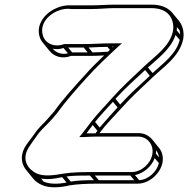

<svg xmlns="http://www.w3.org/2000/svg" viewBox="-20 -723 812 828"><path d="M214 -243C211 -239 179 -203 179 -203C162 -186 141 -165 128 -145C118 -130 96 -104 87 -88C65 -47 74 -13 93 10L122 46C132 59 146 68 159 74C193 90 241 86 282 76C313 71 360 69 400 69H574C623 69 672 26 681 -23C685 -48 679 -70 665 -86L636 -122C622 -138 602 -149 577 -149H409C438 -188 469 -218 503 -256C548 -306 595 -349 641 -392C683 -433 754 -478 770 -554C776 -587 766 -616 751 -634L722 -669C703 -691 673 -703 633 -703H476C443 -703 410 -700 376 -700H285C265 -701 243 -697 223 -688C181 -671 133 -622 151 -564C153 -556 158 -547 164 -540L193 -504C211 -482 244 -466 287 -482H373C392 -482 411 -483 429 -484C401 -457 371 -428 345 -398C303 -352 251 -295 214 -243ZM358 -497H291L274 -518H341ZM379 -497 362 -518C390 -519 418 -521 443 -521L454 -508L446 -500C424 -499 401 -497 379 -497ZM273 -493C244 -486 221 -497 207 -513C221 -510 236 -510 254 -516ZM754 -593C756 -587 757 -581 757 -574L742 -592C743 -597 743 -601 743 -606ZM755 -551C740 -489 682 -449 638 -408L618 -432C657 -468 716 -509 737 -572ZM626 -396C584 -357 540 -318 498 -272L478 -297C519 -342 563 -381 606 -421ZM487 -260C460 -229 435 -203 410 -173L390 -197C414 -227 439 -253 467 -284ZM400 -159C397 -155 394 -151 392 -148H353C361 -159 369 -169 380 -184ZM665 -20C657 18 619 52 580 54L562 32C599 25 634 -5 647 -41ZM666 -44 652 -61C653 -66 653 -70 653 -75C660 -66 664 -56 666 -44ZM559 54H406L389 34H542ZM385 54C351 54 313 55 285 60L267 38C296 34 335 34 368 34ZM267 64C233 71 194 72 168 60L157 47C186 52 218 48 248 41ZM637 -58C630 -17 589 19 548 19H374C334 19 286 20 252 26C213 33 169 39 138 25C104 9 72 -30 101 -82C108 -95 129 -123 140 -139C151 -156 172 -176 189 -193C201 -205 214 -220 226 -235C262 -285 314 -344 356 -390C399 -438 448 -483 492 -524L506 -536H449C416 -536 380 -533 347 -533H257C212 -516 174 -538 165 -570C145 -634 218 -689 281 -685V-684H374C409 -684 441 -688 473 -688H630C668 -688 693 -678 709 -659C722 -644 731 -618 726 -589C712 -522 647 -480 602 -437C556 -394 509 -351 463 -300C432 -264 403 -236 375 -200C355 -174 348 -164 332 -144L322 -132H343C363 -133 381 -134 400 -134H575C616 -134 644 -99 637 -58ZM464 -522H469L466 -519Z"/></svg>

Font: Blanket
Style: Ugh
Weight: 900
Foundry: Cannot Into Space Fonts
Version: Version 0.9